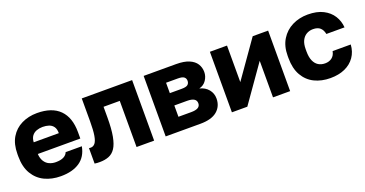

<svg xmlns="http://www.w3.org/2000/svg" viewBox="-32 -1055 3005 1580"><g transform="rotate(-20 1470.5 -265.0)"><path d="M305 13Q227 13 165 -16.5Q103 -46 66.5 -107Q30 -168 30 -260V-280Q30 -368 65 -426Q100 -484 160.5 -513.5Q221 -543 295 -543Q426 -543 493 -475.5Q560 -408 560 -280V-224H188Q190 -185 206.5 -159Q223 -133 249 -121.5Q275 -110 305 -110Q349 -110 374.5 -123.5Q400 -137 408 -160H550Q534 -73 471 -30Q408 13 305 13ZM300 -420Q272 -420 247 -411Q222 -402 206.5 -381.5Q191 -361 189 -326H409Q409 -363 394 -383.5Q379 -404 354.5 -412Q330 -420 300 -420Z M646 13Q637 13 622.5 12.5Q608 12 600 10V-125Q603 -124 615 -124Q638 -124 653.5 -143Q669 -162 676.5 -207Q684 -252 684 -330V-530H1125V0H971V-404H829V-310Q829 -211 817 -147Q805 -83 782 -48.5Q759 -14 724.5 -0.5Q690 13 646 13Z M1226 0V-530H1510Q1580 -530 1623 -511.5Q1666 -493 1686 -461.5Q1706 -430 1706 -390Q1706 -353 1684 -319.5Q1662 -286 1621 -276Q1670 -264 1698 -230Q1726 -196 1726 -151Q1726 -82 1677 -41Q1628 0 1530 0ZM1380 -116H1491Q1532 -116 1552 -128Q1572 -140 1572 -165Q1572 -190 1552 -202.5Q1532 -215 1491 -215H1380ZM1380 -323H1483Q1524 -323 1538 -335.5Q1552 -348 1552 -369Q1552 -390 1537 -402Q1522 -414 1483 -414H1380Z M1806 0V-530H1956V-210L2181 -530H2316V0H2166V-320L1941 0Z M2666 13Q2588 13 2527 -17Q2466 -47 2431 -108Q2396 -169 2396 -260V-280Q2396 -364 2432.5 -423Q2469 -482 2530.5 -512.5Q2592 -543 2666 -543Q2746 -543 2800 -515.5Q2854 -488 2883 -442Q2912 -396 2916 -340H2757Q2750 -376 2728.5 -395.5Q2707 -415 2666 -415Q2634 -415 2608.5 -400Q2583 -385 2568.5 -355.5Q2554 -326 2554 -280V-260Q2554 -211 2568 -179Q2582 -147 2607 -131.5Q2632 -116 2666 -116Q2701 -116 2725.5 -134.5Q2750 -153 2757 -190H2916Q2912 -128 2880 -82Q2848 -36 2793.5 -11.5Q2739 13 2666 13Z"/></g></svg>

Font: Golos Text
Style: Bold
Weight: 700
Designer: A.Korolkova, Vitaly Kuzmin
Foundry: ParaType Ltd
Version: Version 2.004